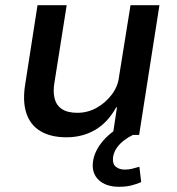

<svg xmlns="http://www.w3.org/2000/svg" viewBox="-20 -518 681 737"><path d="M235 9Q175 9 135.5 -14.5Q96 -38 81 -84Q66 -130 77 -196L124 -498H236L189 -201Q183 -167 189.5 -140.5Q196 -114 217.5 -99.5Q239 -85 277 -85Q317 -85 351.5 -104.5Q386 -124 409.5 -155.5Q433 -187 437 -224L481 -498H592L514 0H413L429 -106H426Q394 -48 345.5 -19.5Q297 9 235 9ZM437 199Q386 199 358.5 172.5Q331 146 337 102Q343 60 376.5 21.5Q410 -17 459 -39L490 0Q473 8 456 21Q439 34 428 50Q417 66 414 85Q411 111 424.5 122Q438 133 459 133Q473 133 486 130Q499 127 515 122L522 181Q504 189 483.5 194Q463 199 437 199Z"/></svg>

Font: Nunito Sans 7pt SemiBold
Style: Italic
Weight: 600
Italic angle: -9°
Designer: Vernon Adams
Foundry: Vernon Adams
Version: Version 3.101;gftools[0.9.27]